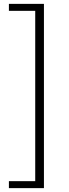

<svg xmlns="http://www.w3.org/2000/svg" viewBox="-20 -804 355 992"><path d="M26 168H207V-784H26V-748H162V132H26Z"/></svg>

Font: Noto Sans T Chinese Light
Style: Regular
Weight: 300
Designer: Ryoko NISHIZUKA (kana & ideographs); Paul D. Hunt (Latin, Greek & Cyrillic); Wenlong ZHANG (bopomofo); Sandoll Communica
Foundry: Adobe Systems Incorporated
Version: Version 1.000;PS 1;hotconv 1.0.78;makeotf.lib2.5.61930